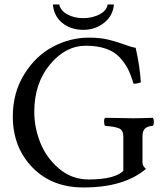

<svg xmlns="http://www.w3.org/2000/svg" viewBox="-20 -826 725 856"><path d="M487.8 -806.2Q483.9 -755.4 443.8 -724.1Q403.8 -692.9 352.1 -692.9Q295.9 -692.9 258.1 -723.4Q220.2 -753.9 215.8 -806.2H244.1Q250 -778.3 280.5 -761.7Q311 -745.1 352.1 -745.1Q391.1 -745.1 423.1 -761.5Q455.1 -777.8 460 -806.2ZM377 -658.2Q425.8 -658.2 463.4 -649.2Q501 -640.1 532.5 -628.2Q564 -616.2 585 -612.8Q604 -527.8 607.9 -459Q590.8 -452.1 575.2 -453.1Q564 -491.2 551 -517.1Q538.1 -543 514.6 -569.1Q491.2 -595.2 453.1 -608.6Q415 -622.1 362.8 -622.1Q272 -622.1 202.4 -538.1Q132.8 -454.1 132.8 -327.1Q132.8 -258.3 159.4 -190.7Q186 -123 242.9 -74.5Q299.8 -25.9 375 -25.9Q490.2 -25.9 529.8 -64V-216.8Q529.8 -244.6 512.5 -252.9Q495.1 -261.2 448.2 -265.1Q444.3 -270 444.1 -283Q443.8 -295.9 448.2 -300.8Q536.1 -298.8 571.8 -298.8Q612.8 -298.8 661.1 -300.8Q666 -295.9 666 -283Q666 -270 661.1 -265.1Q637.2 -263.2 626.2 -252.7Q615.2 -242.2 615.2 -216.8V-101.1Q615.2 -85.9 630.9 -73.2Q533.7 9.8 352.1 9.8Q210.9 9.8 124 -80.1Q37.1 -169.9 37.1 -307.1Q37.1 -412.1 87.6 -494.1Q138.2 -576.2 215.1 -617.2Q292 -658.2 377 -658.2Z"/></svg>

Font: Linux Libertine O
Style: Regular
Weight: 400
Designer: Philipp H. Poll
Foundry: Philipp H. Poll
Version: Version 5.3.0